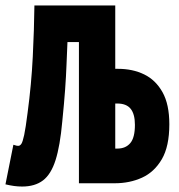

<svg xmlns="http://www.w3.org/2000/svg" viewBox="-37 -671 657 703"><path d="M44 12Q29 12 14.5 10Q0 8 -17 4L12 -141Q17 -140 20.5 -138.5Q24 -137 30 -137Q36 -137 41 -144Q46 -151 51.5 -176.5Q57 -202 64 -258Q78 -362 83 -463Q88 -564 89 -651H356L351 -517H210Q208 -474 206.5 -433.5Q205 -393 201.5 -344Q198 -295 191 -226Q183 -137 166.5 -85Q150 -33 120.5 -10.5Q91 12 44 12ZM252 0V-651H385V-419H395Q449 -419 491 -398.5Q533 -378 558 -333.5Q583 -289 583 -216Q583 -135 555.5 -88Q528 -41 483 -20.5Q438 0 383 0ZM385 -127H393Q423 -127 440 -147Q457 -167 457 -214Q457 -253 441.5 -272.5Q426 -292 392 -292H385Z"/></svg>

Font: Source Code Pro ExtraBold
Style: Regular
Weight: 800
Monospace: yes
Designer: Paul D. Hunt, Teo Tuominen
Foundry: Adobe Systems Incorporated
Version: Version 1.018;hotconv 1.0.116;makeotfexe 2.5.65601